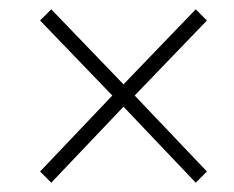

<svg xmlns="http://www.w3.org/2000/svg" viewBox="-20 -537 502 412"><path d="M90 -145 66 -169 221 -332 66 -493 90 -517 245 -356 400 -517 424 -493 269 -332 424 -169 400 -145 245 -308Z"/></svg>

Font: Source Sans 3 Light
Style: Italic
Weight: 300
Italic angle: -11°
Designer: Paul D. Hunt
Foundry: Adobe
Version: Version 3.046;hotconv 1.0.118;makeotfexe 2.5.65603